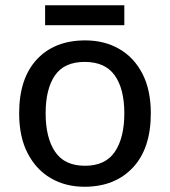

<svg xmlns="http://www.w3.org/2000/svg" viewBox="-20 -702 647 732"><path d="M555 -270Q555 -136 486.5 -63Q418 10 302 10Q230 10 174 -22.5Q118 -55 85.5 -117.5Q53 -180 53 -270Q53 -403 120.5 -475.5Q188 -548 305 -548Q378 -548 434.5 -515.5Q491 -483 523 -421Q555 -359 555 -270ZM154 -270Q154 -177 190 -123.5Q226 -70 304 -70Q382 -70 418 -123.5Q454 -177 454 -270Q454 -363 417.5 -414.5Q381 -466 303 -466Q225 -466 189.5 -414.5Q154 -363 154 -270ZM454 -682V-606H152V-682Z"/></svg>

Font: Noto Sans Kayah Li Medium
Style: Regular
Weight: 500
Designer: Monotype Design Team, Sérgio Martins
Foundry: Monotype Imaging Inc.
Version: Version 2.002; ttfautohint (v1.8.4.7-5d5b)